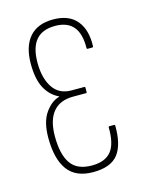

<svg xmlns="http://www.w3.org/2000/svg" viewBox="-83 -538 450 597"><g transform="rotate(-15 142.0 -239.5)"><path d="M144 6Q88 6 62 -29.5Q36 -65 36 -133Q36 -184 56 -212.5Q76 -241 102 -248V-249Q74 -262 58.5 -291Q43 -320 43 -369Q43 -425 69 -455Q95 -485 145 -485Q196 -485 221 -455Q246 -425 244 -372Q244 -369 240 -369H226Q223 -369 223 -372Q225 -464 146 -464Q105 -464 84.5 -440Q64 -416 64 -367Q64 -318 84 -287.5Q104 -257 144 -257H185Q188 -257 188 -254V-240Q188 -237 185 -237H144Q101 -237 79 -210.5Q57 -184 57 -132Q57 -74 77.5 -44.5Q98 -15 145 -15Q188 -15 207.5 -39Q227 -63 226 -116Q226 -119 230 -119H243Q247 -119 247 -116Q248 -55 224.5 -24.5Q201 6 144 6Z"/></g></svg>

Font: Sofia Sans Extra Condensed Thin
Style: Regular
Weight: 250
Version: Version 4.100